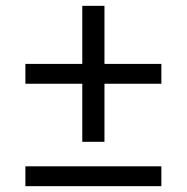

<svg xmlns="http://www.w3.org/2000/svg" viewBox="-20 -638 640 658"><path d="M338 -152V-351H533V-419H338V-618H262V-419H67V-351H262V-152ZM533 0V-68H67V0Z"/></svg>

Font: LVC Sans
Style: Regular
Weight: 400
Designer: Mike Abbink, Paul van der Laan, Pieter van Rosmalen
Foundry: Bold Monday
Version: Version 3.0